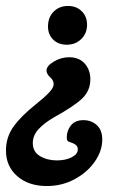

<svg xmlns="http://www.w3.org/2000/svg" viewBox="-22 -420 415 644"><path d="M139 -331Q139 -362 158 -381Q177 -400 206 -400Q234 -400 252 -382.5Q270 -365 270 -337Q270 -308 250.5 -289Q231 -270 202 -270Q174 -270 156.5 -287Q139 -304 139 -331ZM-2 85Q-2 40 23.5 4.5Q49 -31 98 -70Q127 -93 142.5 -109.5Q158 -126 158 -138Q158 -151 145 -162Q134 -173 134 -183Q134 -199 158.5 -213.5Q183 -228 210 -228Q243 -228 262 -207Q281 -186 281 -154Q281 -116 254 -90Q227 -64 160 -27Q127 -8 107.5 13Q88 34 88 60Q88 89 112 103.5Q136 118 169 118Q198 118 218.5 107.5Q239 97 239 81Q239 71 231.5 65.5Q224 60 211 56Q206 55 204 51.5Q202 48 202 41Q202 18 216 0.5Q230 -17 258 -17Q284 -17 302.5 -0.5Q321 16 321 48Q321 86 296 122Q271 158 228.5 181Q186 204 135 204Q74 204 36 171Q-2 138 -2 85Z"/></svg>

Font: AkayaTelivigala
Style: Regular
Weight: 400
Designer: Vaishnavi Murthy Yerkadithaya ( vaishnavimurthy@gmail.com ), Juan Luis Blanco Aristondo ( juan@blancoletters.com )
Version: Version 1.000